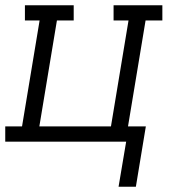

<svg xmlns="http://www.w3.org/2000/svg" viewBox="-33 -540 653 732"><path d="M419 172 448 0H-13V-58H51L118 -462H62V-520H248V-462H184L117 -58H390L457 -462H400V-520H586V-462H522L455 -58H523L485 172Z"/></svg>

Font: Iosevka Etoile Light Oblique
Style: Regular
Weight: 300
Italic angle: -9°
Designer: Belleve Invis
Foundry: Belleve Invis
Version: Version 15.5.2; ttfautohint (v1.8.4)